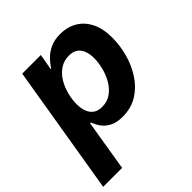

<svg xmlns="http://www.w3.org/2000/svg" viewBox="-218 -699 1049 1049"><g transform="rotate(-45 306.5 -174.5)"><path d="M-16.7 204.1 107.8 -545.9H251.8L235.6 -454H240Q253.5 -476.7 275.7 -499.6Q297.9 -522.4 330.5 -537.6Q363.1 -552.7 407.3 -552.7Q461.3 -552.7 503.6 -528.5Q546 -504.2 570.6 -456.2Q595.1 -408.1 595.1 -336.8Q595.1 -278.4 578.9 -217.5Q562.6 -156.7 529.7 -105.4Q496.8 -54.2 446.9 -22.5Q396.9 9.1 329.7 9.1Q283 9.1 253.5 -7Q224 -23.1 207.9 -46.4Q191.9 -69.7 185.3 -91.7H178.3L129.7 204.1ZM287.9 -108.3Q328.8 -108.3 358.5 -129.7Q388.2 -151.1 407.7 -185Q427.1 -218.9 436.5 -257Q445.9 -295.1 445.9 -328.6Q445.9 -377.4 424.4 -406.4Q402.9 -435.4 357.8 -435.4Q318.8 -435.4 289.2 -415.6Q259.6 -395.8 239.8 -363.5Q220 -331.1 209.9 -292.6Q199.9 -254.2 199.9 -216.9Q199.9 -166.7 222.1 -137.5Q244.4 -108.3 287.9 -108.3Z"/></g></svg>

Font: Adwaita Sans
Style: Italic
Weight: 400
Italic angle: -9.39999°
Designer: Rasmus Andersson
Foundry: rsms
Version: Version 4.001;git-9221beed3